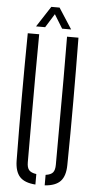

<svg xmlns="http://www.w3.org/2000/svg" viewBox="-63 -989 512 1030"><g transform="rotate(5 193.5 -473.5)"><path d="M57 -114Q55 -287.5 55 -457Q55 -626.5 57 -800H118.5Q117.5 -684.5 117.2 -570Q117 -455.5 117.2 -341Q117.5 -226.5 117.5 -110.5Q117.5 -82 128.8 -68.8Q140 -55.5 168.5 -51.5V5Q110 1 84 -27.2Q58 -55.5 57 -114ZM218.5 5V-51.5Q247 -55.5 257.8 -68.8Q268.5 -82 268.5 -110.5Q268.5 -226.5 269 -341Q269.5 -455.5 269.5 -570Q269.5 -684.5 268.5 -800H330Q332 -626.5 332.2 -457Q332.5 -287.5 330 -114Q329.5 -55.5 303.2 -27.2Q277 1 218.5 5ZM98 -840.5 170.5 -952H215L287 -840.5H238.5L193 -914.5L147 -840.5Z"/></g></svg>

Font: Big Shoulders Stencil Text Thin Light
Style: Regular
Weight: 300
Version: Version 2.001